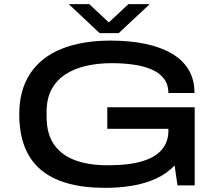

<svg xmlns="http://www.w3.org/2000/svg" viewBox="-20 -895 1054 927"><path d="M488 12Q280 12 176.5 -76Q73 -164 73 -343Q73 -460 125.5 -539.5Q178 -619 277 -659Q376 -699 514 -699Q606 -699 680.5 -683.5Q755 -668 808.5 -637Q862 -606 890.5 -558.5Q919 -511 919 -446H793Q793 -488 770.5 -516.5Q748 -545 709 -561Q670 -577 621.5 -583.5Q573 -590 519 -590Q453 -590 396 -577Q339 -564 296 -536Q253 -508 229 -463.5Q205 -419 205 -356V-332Q205 -247 242 -195.5Q279 -144 345 -120.5Q411 -97 499 -97Q604 -97 668.5 -117Q733 -137 763 -174.5Q793 -212 793 -262V-273H498V-377H920V0H837L823 -96Q786 -57 734 -33Q682 -9 619 1.5Q556 12 488 12ZM312 -875H411L533 -761H478L600 -875H703L553 -735H461Z"/></svg>

Font: Archivo Expanded Medium
Style: Regular
Weight: 500
Width: 7
Designer: Hector Gatti
Foundry: Omnibus-Type
Version: Version 2.001